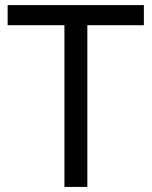

<svg xmlns="http://www.w3.org/2000/svg" viewBox="-20 -734 596 754"><path d="M323 0H233V-635H10V-714H545V-635H323Z"/></svg>

Font: Noto Sans Pau Cin Hau
Style: Regular
Weight: 400
Designer: Monotype Design Team
Foundry: Monotype Imaging Inc.
Version: Version 2.002; ttfautohint (v1.8.4.7-5d5b)